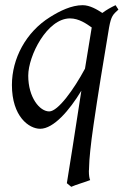

<svg xmlns="http://www.w3.org/2000/svg" viewBox="-20 -477 488 741"><path d="M426 -457C407 -448 391 -439 375 -427C355 -440 327 -457 299 -457C256 -457 211 -435 173 -411C80 -353 26 -251 26 -149C26 -27 92 20 135 20C187 20 248 -51 294 -127C270 32 246 180 238 230L255 244C272 236 311 225 328 218C325 212 323 200 323 183C323 182 324 175 324 164C324 143 330 79 341 5C357 -105 379 -241 401 -371C409 -415 416 -421 437 -440ZM170 -47C133 -47 89 -101 89 -185C89 -262 162 -406 250 -406C285 -406 314 -385 334 -371L308 -212C265 -132 204 -47 170 -47Z"/></svg>

Font: Oxford Ugaritic Clay
Style: Regular
Weight: 400
Designer: Jacob Thomas
Foundry: Bengal Creative Media Limited
Version: Version 1.000